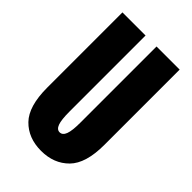

<svg xmlns="http://www.w3.org/2000/svg" viewBox="-214 -783 878 878"><g transform="rotate(45 225.0 -344.5)"><path d="M225 11Q142 11 91.2 -41Q40.5 -93 40.5 -213.5V-700H190V-207.5Q190 -155 198.5 -132Q207 -109 225 -109Q243.5 -109 252.2 -132Q261 -155 261 -207.5V-700H410.5V-213.5Q410.5 -93 359 -41Q307.5 11 225 11Z"/></g></svg>

Font: Trispace Condensed
Style: Bold
Weight: 700
Width: 3
Designer: Tyler Finck
Foundry: Etcetera Type Company
Version: Version 1.210; ttfautohint (v1.8.3)